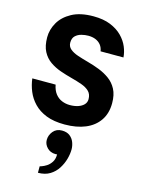

<svg xmlns="http://www.w3.org/2000/svg" viewBox="-153 -797 916 1241"><g transform="rotate(15 305.5 -177.0)"><path d="M313 12Q240 12 189.5 -8Q139 -28 106.5 -62Q74 -96 57 -137.5Q40 -179 35 -222H191Q198 -185 216 -162Q234 -139 259.5 -128.5Q285 -118 313 -118Q344 -118 368 -126Q392 -134 406.5 -149Q421 -164 421 -186Q421 -219 401.5 -238Q382 -257 349.5 -268.5Q317 -280 278.5 -290Q240 -300 201.5 -313.5Q163 -327 130.5 -349.5Q98 -372 78.5 -409Q59 -446 59 -504Q59 -555 86 -602.5Q113 -650 169.5 -681Q226 -712 314 -712Q381 -712 428.5 -692.5Q476 -673 506.5 -642Q537 -611 552 -575Q567 -539 569 -505H416Q412 -530 398.5 -547Q385 -564 363.5 -573Q342 -582 314 -582Q292 -582 268.5 -576Q245 -570 228.5 -554.5Q212 -539 212 -509Q212 -483 231.5 -466.5Q251 -450 283.5 -439Q316 -428 355 -417.5Q394 -407 432.5 -392Q471 -377 503.5 -353.5Q536 -330 555.5 -293Q575 -256 575 -200Q575 -132 542.5 -84.5Q510 -37 451.5 -12.5Q393 12 313 12ZM228 358Q228 358 228 347Q228 336 228 325.5Q228 315 228 315Q228 315 241.5 310.5Q255 306 272.5 295Q290 284 303.5 263.5Q317 243 317 211Q315 212 311.5 212Q308 212 305 212Q272 212 250 189.5Q228 167 228 138Q228 106 249.5 80Q271 54 308 54Q341 54 361 69.5Q381 85 390 108.5Q399 132 399 156Q399 186 389.5 220.5Q380 255 360 286.5Q340 318 307.5 338Q275 358 228 358Z"/></g></svg>

Font: Inclusive Sans
Style: Bold
Weight: 700
Designer: Olivia King
Foundry: Olivia King
Version: Version 2.004